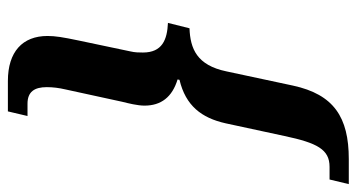

<svg xmlns="http://www.w3.org/2000/svg" viewBox="-234 -566 926 499"><g transform="rotate(90 229.5 -317.0)"><path d="M191 126H270L282 75H250C219 75 207 57 207 25C207 9 209 -7 213 -24L245 -171C249 -187 255 -211 255 -229C255 -272 233 -301 187 -315L188 -320C255 -336 287 -377 301 -440L334 -593C352 -678 369 -710 414 -710H447L459 -760H394C285 -760 226 -721 203 -615L166 -442C150 -365 107 -348 54 -346L40 -290C84 -288 117 -275 117 -225C117 -216 117 -204 114 -192L86 -59C77 -16 74 3 74 23C74 88 115 126 191 126Z"/></g></svg>

Font: Noto Serif Tamil ExtraCondensed
Style: Bold Italic
Weight: 700
Width: 2
Italic angle: -12°
Designer: Indian Type Foundry, Tom Grace, and the Monotype Design Team
Foundry: Monotype Imaging Inc.
Version: Version 2.003